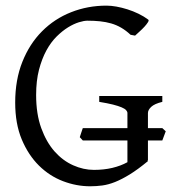

<svg xmlns="http://www.w3.org/2000/svg" viewBox="-20 -650 623 685"><path d="M508.8 -580.1Q512.2 -577.6 507.8 -570.6Q503.4 -563.5 495.4 -554.7Q487.3 -545.9 477.8 -537.4Q468.3 -528.8 461.9 -522.9L445.8 -525.9Q429.7 -541 412.6 -551Q395.5 -561 376.7 -566.4Q357.9 -571.8 336.9 -574Q315.9 -576.2 292 -576.2Q279.8 -576.2 261.5 -570.6Q243.2 -564.9 222.9 -552.5Q202.6 -540 182.1 -519.8Q161.6 -499.5 145.5 -470Q129.4 -440.4 119.1 -401.1Q108.9 -361.8 108.9 -311Q108.9 -243.2 127.2 -192.9Q145.5 -142.6 174.8 -109.6Q204.1 -76.7 241 -60.3Q277.8 -43.9 314.9 -43.9Q350.6 -43.9 380.6 -51Q410.6 -58.1 434.6 -71.3V-148.9H275.4L264.6 -160.6Q267.1 -168 269.8 -176.5Q272.5 -185.1 275.4 -192.9H434.6V-246.6Q434.6 -252 429.9 -257.1Q425.3 -262.2 413.8 -267.1Q402.3 -272 383.1 -276.9Q363.8 -281.7 334 -286.6V-307.6H559.1V-286.6Q531.2 -279.8 519.5 -268.8Q507.8 -257.8 507.8 -246.6V-192.9H559.1L571.3 -181.6L559.1 -148.9H507.8V-78.1Q507.8 -78.1 507.3 -77.6Q506.8 -77.1 505.9 -76.7Q506.8 -76.2 507.8 -75.2Q471.7 -45.4 443.1 -27.8Q414.6 -10.3 390.6 -0.7Q366.7 8.8 345.2 11.7Q323.7 14.6 301.8 14.6Q252.4 14.6 204.6 -3.7Q156.7 -22 118.9 -59.3Q81.1 -96.7 57.6 -152.6Q34.2 -208.5 34.2 -284.2Q34.2 -365.2 59.8 -429.4Q85.4 -493.7 129.9 -538.3Q174.3 -583 233.6 -606.4Q293 -629.9 359.9 -629.9Q376 -629.9 395.3 -626.5Q414.6 -623 434.6 -616.7Q454.6 -610.4 473.9 -601.1Q493.2 -591.8 508.8 -580.1Z"/></svg>

Font: Gentium
Style: Regular
Weight: 400
Designer: J. Victor Gaultney
Version: Version 1.03; 2011; OFL 1.1 release